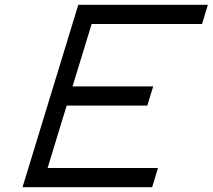

<svg xmlns="http://www.w3.org/2000/svg" viewBox="-20 -760 886 800"><path d="M806.2 -740H846.2L821.8 -660H781.8H361.8L282.3 -400H578.3H618.3L593.8 -320H553.8H257.8L178.3 -60H598.3H638.3L613.9 20H573.9H113.9H73.9L86.1 -20L177.8 -320L202.3 -400L294 -700L306.2 -740H346.2Z"/></svg>

Font: Nordica Plus
Style: NordicaClassicLightObl
Weight: 300
Version: Version 1.01